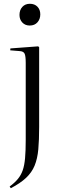

<svg xmlns="http://www.w3.org/2000/svg" viewBox="-20 -762 324 1015"><path d="M137 -627Q113 -627 98 -643Q83 -659 83 -683Q83 -709 98 -725.5Q113 -742 138 -742Q163 -742 178 -726.5Q193 -711 193 -686Q193 -661 178 -644Q163 -627 137 -627ZM37 233 31 224Q58 204 74.5 184Q91 164 100 138.5Q109 113 112.5 74.5Q116 36 116 -22V-430Q116 -466 110 -478.5Q104 -491 83 -492L34 -496L35 -506L182 -517L187 -512V-91Q187 -22 182.5 27.5Q178 77 163 113.5Q148 150 117.5 178.5Q87 207 37 233Z"/></svg>

Font: Literata 72pt Light
Style: Regular
Weight: 300
Designer: Latin by Veronika Burian and Jose Scaglione. Greek by Irene Vlachou. Cyrillic by Vera Evstafieva.
Foundry: TypeTogether
Version: Version 3.002